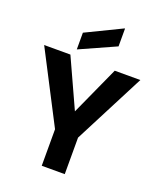

<svg xmlns="http://www.w3.org/2000/svg" viewBox="-171 -1070 982 1176"><g transform="rotate(20 320.0 -482.0)"><path d="M245 0V-238L6 -700H177L325 -376H319L466 -700H633L395 -238V0ZM203 -743V-852L434 -964H437V-848Z"/></g></svg>

Font: DM Sans 9pt 36pt Black
Style: Regular
Weight: 900
Version: Version 4.004;gftools[0.9.30]